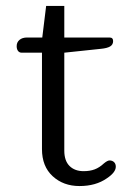

<svg xmlns="http://www.w3.org/2000/svg" viewBox="-20 -613 436 645"><path d="M121 -112V-436H53Q45 -436 40.5 -442Q36 -448 36 -458Q36 -471 45.5 -479Q55 -487 71 -487H122L135 -593H196V-487H348Q360 -487 360 -475Q360 -463 350 -457Q340 -451 319 -449L196 -436V-107Q196 -73 213.5 -55.5Q231 -38 261 -38Q282 -38 298 -44Q314 -50 329 -64Q341 -74 348 -74Q357 -74 363 -68.5Q369 -63 369 -53Q369 -34 339 -14Q302 12 247 12Q193 12 157 -21Q121 -54 121 -112Z"/></svg>

Font: Maitree
Style: Regular
Weight: 400
Designer: CadsonDemak Team
Foundry: CadsonDemak
Version: Version 1.000